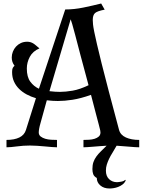

<svg xmlns="http://www.w3.org/2000/svg" viewBox="-20 -840 814 1095"><path d="M659 -99Q667 -70 698 -56Q729 -42 774 -42V0Q754 0 717 -3.5Q680 -7 645 -9Q633 13 621.5 31Q610 49 602 66Q594 83 589 99Q584 115 584 133Q584 165 602.5 182Q621 199 647 199Q655 199 671.5 196Q688 193 694 185L697 190Q690 204 678.5 212.5Q667 221 654 226Q641 231 628 233Q615 235 605 235Q572 235 552 217.5Q532 200 532 175Q516 166 511.5 153Q507 140 507 124Q507 101 513 84Q519 67 530 52Q541 37 556 22.5Q571 8 588 -9Q570 -8 550.5 -6.5Q531 -5 513 -3.5Q495 -2 480 -1Q465 0 456 0V-42Q471 -42 488 -43Q505 -44 519.5 -48.5Q534 -53 543.5 -61.5Q553 -70 553 -85Q553 -89 551.5 -97Q550 -105 544 -127Q538 -149 527.5 -189.5Q517 -230 499 -299Q439 -278 393.5 -271Q348 -264 310 -264Q296 -264 280 -265Q264 -266 247 -268L211 -138Q206 -121 203.5 -107Q201 -93 201 -85Q201 -70 212 -61.5Q223 -53 238.5 -48.5Q254 -44 272 -43Q290 -42 305 -42V0Q293 0 275 -1.5Q257 -3 235.5 -5Q214 -7 192 -8.5Q170 -10 151 -10Q113 -10 76.5 -5Q40 0 17 0V-42Q62 -42 90.5 -56Q119 -70 128 -99L185 -280Q157 -288 132 -301.5Q107 -315 88.5 -333.5Q70 -352 59.5 -375.5Q49 -399 49 -429Q49 -445 52.5 -452Q56 -459 63 -465Q47 -485 47 -512Q47 -529 53.5 -545.5Q60 -562 71.5 -574.5Q83 -587 99 -594.5Q115 -602 135 -602Q145 -602 153.5 -599.5Q162 -597 169.5 -592.5Q177 -588 185.5 -580.5Q194 -573 205 -564Q167 -548 150 -516Q133 -484 133 -449Q133 -401 153 -374Q173 -347 202 -334L352 -786Q403 -786 456 -797Q509 -808 557 -820L577 -785Q535 -777 522 -765.5Q509 -754 509 -726Q509 -716 510.5 -701Q512 -686 517.5 -658.5Q523 -631 533 -588Q543 -545 559.5 -478.5Q576 -412 600.5 -319Q625 -226 659 -99ZM485 -354Q456 -460 438 -529Q420 -598 409 -640Q398 -682 392 -702Q386 -722 383 -730L262 -320Q279 -318 294 -317Q309 -316 322 -316Q354 -316 394.5 -323Q435 -330 485 -354Z"/></svg>

Font: Milonga
Style: Regular
Weight: 400
Designer: Pablo Impallari, Brenda Gallo, Rodrigo Fuenzalida
Foundry: Pablo Impallari, Brenda Gallo, Rodrigo Fuenzalida
Version: Version 1.000; ttfautohint (v0.93) -l 8 -r 50 -G 200 -x 14 -